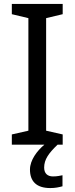

<svg xmlns="http://www.w3.org/2000/svg" viewBox="-20 -734 379 974"><path d="M204 116C204 75 227 43 272 0H298V-52L214 -71V-642L298 -662V-714H40V-662L124 -642V-71L40 -52V0H205C169 30 132 78 132 126C132 185 164 220 235 220C261 220 278 216 297 211V155C286 157 271 161 249 161C221 161 204 146 204 116Z"/></svg>

Font: Noto Sans Bengali
Style: Regular
Weight: 400
Designer: Jelle Bosma - Monotype Design Team
Foundry: Monotype Imaging Inc.
Version: Version 2.003